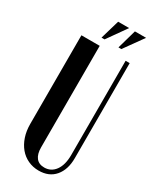

<svg xmlns="http://www.w3.org/2000/svg" viewBox="-219 -912 797 982"><g transform="rotate(30 179.5 -421.5)"><path d="M148 -699V-99Q148 -60 164.5 -39Q181 -18 213 -18Q253 -18 277 -51Q301 -84 301 -143V-699H325V-138Q325 -70 291 -30Q257 10 196 10Q162 10 133 -3.5Q104 -17 83.5 -41.5Q63 -66 51.5 -100Q40 -134 40 -176V-699ZM235 -740 267 -853H333L252 -740ZM135 -740 168 -853H233L153 -740Z"/></g></svg>

Font: Moniqa Extra Bold Narrow Heading
Style: Regular
Weight: 800
Width: 4
Designer: Rajesh Rajput
Foundry: Rajesh Rajput
Version: Version 1.000;December 15, 2022;FontCreator 14.0.0.2794 32-b